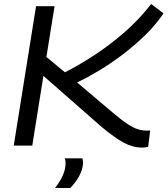

<svg xmlns="http://www.w3.org/2000/svg" viewBox="-20 -731 841 964"><path d="M49 0 161 -700H254L213 -445L306 -368Q370 -400 447.5 -450Q525 -500 601.5 -566Q678 -632 739 -711L801 -664Q762 -606 708.5 -554Q655 -502 595.5 -457Q536 -412 477 -376.5Q418 -341 367 -317L554 -159Q610 -112 645 -93.5Q680 -75 718 -75Q722 -75 726 -75.5Q730 -76 734 -76L724 6Q719 8 709.5 9Q700 10 695 10Q647 10 601.5 -14.5Q556 -39 491 -93L198 -350L142 0ZM305 64H394Q397 78 397 90Q394 124 376.5 155Q359 186 333 213H256Q280 183 294 152.5Q308 122 309 94Q310 76 305 64Z"/></svg>

Font: Georama Extended
Style: Italic
Weight: 400
Width: 7
Italic angle: -9°
Designer: Jean-Baptiste Levee
Foundry: Production Type
Version: Version 1.000